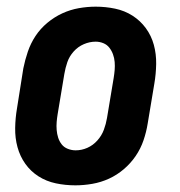

<svg xmlns="http://www.w3.org/2000/svg" viewBox="-20 -548 540 576"><path d="M206 8Q176 8 147.5 2Q119 -4 95.5 -19Q72 -34 56 -56.5Q40 -79 32.5 -106.5Q25 -134 25.5 -164Q26 -194 31 -223L50 -343Q55 -368 63.5 -393Q72 -418 86.5 -440Q101 -462 122 -479.5Q143 -497 167 -508Q191 -519 216.5 -523.5Q242 -528 267 -528Q297 -528 325.5 -522Q354 -516 377.5 -501Q401 -486 417.5 -463.5Q434 -441 441.5 -413.5Q449 -386 448.5 -356Q448 -326 443 -297L423 -177Q419 -152 410.5 -127Q402 -102 387 -80Q372 -58 351.5 -40.5Q331 -23 307 -12Q283 -1 257 3.5Q231 8 206 8ZM207 -97Q225 -97 242 -104.5Q259 -112 272 -126.5Q285 -141 291.5 -158.5Q298 -176 301 -194L321 -314Q323 -326 324 -338Q325 -350 324 -362Q323 -374 319 -385Q315 -396 308 -405Q301 -414 290 -418.5Q279 -423 267 -423Q249 -423 231.5 -415.5Q214 -408 201 -393.5Q188 -379 182 -361.5Q176 -344 173 -326L153 -206Q151 -194 150 -182Q149 -170 150 -158Q151 -146 154.5 -135Q158 -124 165 -115Q172 -106 183.5 -101.5Q195 -97 207 -97Z"/></svg>

Font: Iosevka Term Curly XBd Obl
Style: Regular
Weight: 800
Italic angle: -9°
Designer: Belleve Invis
Foundry: Belleve Invis
Version: Version 32.3.0